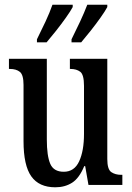

<svg xmlns="http://www.w3.org/2000/svg" viewBox="-20 -786 561 816"><path d="M215 10Q146 10 113 -36.5Q80 -83 80 -186V-425Q80 -468 64.5 -480.5Q49 -493 22 -493H18V-536H179V-193Q179 -124 193.5 -90Q208 -56 251 -56Q296 -56 316.5 -100.5Q337 -145 337 -217V-421Q337 -469 321 -481Q305 -493 280 -493H277V-536H436V-110Q436 -66 453 -54.5Q470 -43 495 -43H500V0H356L342 -80H338Q317 -29 286.5 -9.5Q256 10 215 10ZM284 -619Q303 -657 320.5 -694.5Q338 -732 351 -766H436V-756Q427 -739 407.5 -711.5Q388 -684 365.5 -655.5Q343 -627 325 -606H284ZM137 -619Q156 -657 173.5 -694.5Q191 -732 203 -766H289V-756Q280 -739 260.5 -711.5Q241 -684 218.5 -655.5Q196 -627 178 -606H137Z"/></svg>

Font: Noto Serif Hebrew ExtraCondensed Medium
Style: Regular
Weight: 500
Width: 2
Designer: Monotype Design Team
Foundry: Monotype Imaging Inc.
Version: Version 2.004; ttfautohint (v1.8.4.7-5d5b)